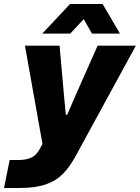

<svg xmlns="http://www.w3.org/2000/svg" viewBox="-59 -767 695 954"><path d="M-11 28H33Q72 28 97 16Q122 4 138 -26L152 -52L65 -540H237L259 -292L268 -197H275L316 -292L426 -540H616L316 10Q285 66 251 99.5Q217 133 166.5 150Q116 167 39 167H-39ZM289 -747H451L537 -600H398L357 -672L290 -600H151Z"/></svg>

Font: Mona Sans ExtraBold
Style: Italic
Weight: 800
Italic angle: -11.7°
Designer: Deni Anggara
Foundry: GitHub
Version: Version 2.000